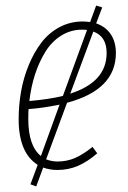

<svg xmlns="http://www.w3.org/2000/svg" viewBox="-20 -609 465 699"><path d="M401.9 -416Q401.9 -282.2 224.1 -234.9L147.9 -28.8Q168.9 -21 189 -21Q224.1 -21 253.9 -34.2Q283.7 -47.4 316.9 -74.2L334 -50.8Q298.3 -20 263.7 -5.1Q229 9.8 189 9.8Q161.1 9.8 137.2 1L111.8 69.8L90.8 62L117.2 -8.8Q47.9 -52.7 47.9 -174.8Q47.9 -226.6 56.9 -276.9Q65.9 -327.1 85 -373Q104 -418.9 130.9 -454.1Q157.7 -489.3 196.5 -510Q235.4 -530.8 280.8 -530.8Q292.5 -530.8 308.1 -528.8L330.1 -588.9L352.1 -582L330.1 -523.9Q365.2 -511.7 383.5 -483.9Q401.9 -456.1 401.9 -416ZM278.8 -501Q237.3 -501 202.6 -479.2Q168 -457.5 145 -420.2Q122.1 -382.8 107.4 -337.6Q92.8 -292.5 86.9 -241.2Q159.7 -247.6 209 -259.8L296.9 -500Q292 -501 278.8 -501ZM368.2 -416Q368.2 -476.6 319.8 -494.1L235.8 -268.1Q368.2 -310.5 368.2 -416ZM128.9 -41 196.8 -228Q134.3 -215.3 84 -211.9Q83 -199.7 83 -175.8Q83 -77.6 128.9 -41Z"/></svg>

Font: Fira Sans Compressed UltraLight
Style: Italic
Weight: 200
Width: 3
Italic angle: -8°
Designer: Carrois Corporate & Edenspiekermann AG
Foundry: Carrois Corporate GbR & Edenspiekermann AG
Version: Version 4.203;PS 004.203;hotconv 1.0.88;makeotf.lib2.5.64775